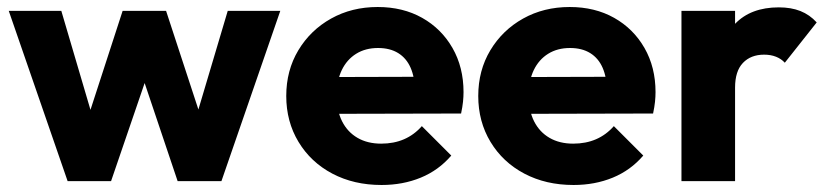

<svg xmlns="http://www.w3.org/2000/svg" viewBox="-20 -517 2355 548"><path d="M173 0 5 -486H155L259 -133L215 -132L330 -486H454L570 -132L525 -133L630 -486H780L612 0H487L374 -336H412L297 0Z M1069 11Q990 11 928.5 -21.5Q867 -54 832 -112Q797 -170 797 -243Q797 -316 831.5 -373.5Q866 -431 925 -464Q984 -497 1058 -497Q1130 -497 1185 -466Q1240 -435 1271.5 -380Q1303 -325 1303 -254Q1303 -241 1301.5 -226.5Q1300 -212 1296 -193L877 -192V-297L1231 -298L1165 -254Q1164 -296 1152 -323.5Q1140 -351 1116.5 -365.5Q1093 -380 1059 -380Q1023 -380 996.5 -363.5Q970 -347 955.5 -317Q941 -287 941 -244Q941 -201 956.5 -170.5Q972 -140 1000.5 -123.5Q1029 -107 1068 -107Q1104 -107 1133 -119.5Q1162 -132 1184 -157L1268 -73Q1232 -31 1181 -10Q1130 11 1069 11Z M1617 11Q1538 11 1476.5 -21.5Q1415 -54 1380 -112Q1345 -170 1345 -243Q1345 -316 1379.5 -373.5Q1414 -431 1473 -464Q1532 -497 1606 -497Q1678 -497 1733 -466Q1788 -435 1819.5 -380Q1851 -325 1851 -254Q1851 -241 1849.5 -226.5Q1848 -212 1844 -193L1425 -192V-297L1779 -298L1713 -254Q1712 -296 1700 -323.5Q1688 -351 1664.5 -365.5Q1641 -380 1607 -380Q1571 -380 1544.5 -363.5Q1518 -347 1503.5 -317Q1489 -287 1489 -244Q1489 -201 1504.5 -170.5Q1520 -140 1548.5 -123.5Q1577 -107 1616 -107Q1652 -107 1681 -119.5Q1710 -132 1732 -157L1816 -73Q1780 -31 1729 -10Q1678 11 1617 11Z M1925 0V-486H2078V0ZM2078 -267 2014 -317Q2033 -402 2078 -449Q2123 -496 2203 -496Q2238 -496 2264.5 -485.5Q2291 -475 2311 -453L2220 -338Q2210 -349 2195 -355Q2180 -361 2161 -361Q2123 -361 2100.5 -337.5Q2078 -314 2078 -267Z"/></svg>

Font: Outfit
Style: Bold
Weight: 700
Designer: Rodrigo Fuenzalida
Foundry: fragTYPE
Version: Version 1.100;gftools[0.9.27]